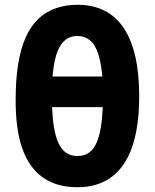

<svg xmlns="http://www.w3.org/2000/svg" viewBox="-20 -762 642 796"><path d="M300.8 14.2C329.6 14.2 355.5 10.7 379.4 3.4C495.1 -31.7 557.1 -151.4 557.1 -362.8C557.1 -613.3 470.2 -742.2 301.3 -742.2C270 -742.2 241.2 -737.8 214.8 -729C97.7 -689.9 44.9 -566.4 44.9 -347.7C44.9 -219.2 63 14.2 300.8 14.2ZM197.8 -444.8C200.2 -470.7 203.1 -492.2 206.5 -508.3C221.2 -578.1 252.4 -612.8 300.8 -612.8C327.6 -612.8 350.6 -602.1 367.2 -579.6C386.2 -553.7 398.4 -508.8 404.3 -444.8ZM301.3 -115.2C227.1 -115.2 201.7 -187.5 195.8 -317.9H406.2C399.9 -186.5 375 -115.2 301.3 -115.2Z"/></svg>

Font: Hack
Style: Bold
Weight: 700
Monospace: yes
Designer: Christopher Simpkins
Foundry: Christopher Simpkins
Version: Version 2.010